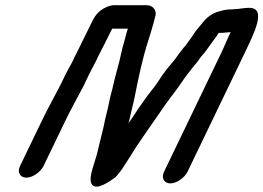

<svg xmlns="http://www.w3.org/2000/svg" viewBox="-20 -651 1009 736"><path d="M633 52C657 52 687 31 699 7L919 -450C952 -520 1005 -621 935 -621C914 -621 898 -616 879 -616C874 -615 868 -615 864 -615C850 -615 836 -612 823 -608C800 -604 774 -586 760 -568C746 -550 732 -537 719 -515C709 -500 701 -491 692 -477L683 -467C672 -454 662 -439 651 -424C639 -410 629 -398 617 -383C597 -358 583 -330 563 -307C544 -283 531 -265 510 -234L480 -189C477 -186 475 -182 472 -178L476 -191C482 -221 491 -252 497 -283C510 -349 525 -422 547 -491C557 -522 567 -555 574 -584C584 -608 568 -631 543 -631H422C411 -632 398 -629 382 -621C357 -608 344 -592 330 -562L293 -487C285 -469 276 -453 266 -433C256 -408 244 -392 231 -365L210 -322C187 -277 159 -228 138 -183L57 -15C45 9 57 30 81 30C105 30 135 9 147 -15L228 -183C250 -229 276 -275 300 -321L321 -365C334 -392 345 -409 356 -434C365 -453 375 -470 383 -487L410 -541H471L469 -538C468 -534 466 -528 464 -521C458 -495 449 -470 444 -444C437 -409 423 -365 415 -329C410 -303 402 -282 398 -257C392 -227 383 -197 378 -169L356 -78C348 -36 314 33 333 57C352 80 400 44 422 29C435 15 446 1 455 -14C472 -40 484 -58 502 -88C534 -136 559 -170 591 -217C622 -264 649 -295 679 -339C689 -355 698 -365 710 -381C718 -393 732 -407 741 -420C749 -434 764 -447 770 -457C785 -479 805 -504 819 -525H821C828 -525 835 -525 844 -526L864 -528C858 -514 853 -503 845 -486C840 -474 835 -462 829 -450L609 7C597 31 609 52 633 52Z"/></svg>

Font: Electronic
Style: BlkUltIt
Weight: 900
Version: Version 1.011